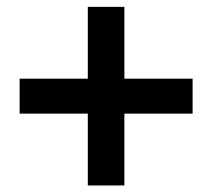

<svg xmlns="http://www.w3.org/2000/svg" viewBox="-20 -659 629 569"><path d="M240.2 -109.4V-322.3H38.1V-425.8H240.2V-638.7H348.6V-425.8H550.8V-322.3H348.6V-109.4Z"/></svg>

Font: Nasu
Style: Bold
Weight: 700
Designer: Ryoko NISHIZUKA (kana &amp; ideographs); Paul D. Hunt (Latin, Greek &amp; Cyrillic); Wenlong ZHANG (bopomofo); Sandoll C
Version: Version 2014.1215